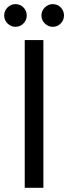

<svg xmlns="http://www.w3.org/2000/svg" viewBox="-47 -896 325 916"><path d="M71 0V-705H160V0ZM26.7 -768.1Q5 -768.1 -11 -784Q-27 -799.9 -27 -821.8Q-27 -844.7 -11 -860.5Q5 -876.3 26.7 -876.3Q49.1 -876.3 64.8 -860.5Q80.5 -844.7 80.5 -821.8Q80.5 -799.9 64.8 -784Q49.1 -768.1 26.7 -768.1ZM204.7 -768.1Q183.1 -768.1 166.9 -784Q150.7 -799.9 150.7 -821.8Q150.7 -844.7 166.9 -860.5Q183.1 -876.3 204.7 -876.3Q227.2 -876.3 242.7 -860.5Q258.3 -844.7 258.3 -821.8Q258.3 -799.9 242.7 -784Q227.2 -768.1 204.7 -768.1Z"/></svg>

Font: TikTok Sans Light
Style: Regular
Weight: 300
Version: Version 4.000